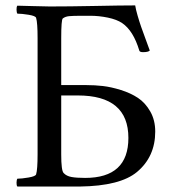

<svg xmlns="http://www.w3.org/2000/svg" viewBox="-20 -683 631 706"><path d="M43.9 2.9Q40.5 -1 40.8 -11.5Q41 -22 43.9 -25.9Q59.6 -25.9 85.2 -30.3Q110.8 -34.7 112.8 -42Q118.2 -59.6 118.2 -116.2V-543Q118.2 -599.6 112.8 -617.2Q110.8 -624.5 85.2 -628.7Q59.6 -632.8 43.9 -632.8Q41 -636.7 40.8 -647.5Q40.5 -658.2 43.9 -662.1Q62.5 -662.1 100.6 -660.6Q138.7 -659.2 163.1 -659.2Q232.4 -659.2 329.1 -661.1Q425.8 -663.1 477.1 -663.1Q479.5 -647.9 486.1 -625.2Q492.7 -602.5 498.8 -585Q504.9 -567.4 515.6 -538.6Q526.4 -509.8 530.8 -497.1Q524.9 -491.2 505.9 -491.2Q493.7 -491.2 492.2 -497.1Q470.2 -570.3 429.2 -598.1Q409.7 -611.3 376.7 -618.2Q343.8 -625 312 -625H282.2Q246.6 -625 233.4 -623.5Q220.2 -622.1 210.9 -615.2Q205.1 -610.4 205.1 -543V-370.1H297.9Q328.6 -370.1 358.4 -366.7Q388.2 -363.3 424.3 -352.1Q460.4 -340.8 487.3 -323Q514.2 -305.2 532.5 -273.2Q550.8 -241.2 550.8 -199.2Q550.8 -106.9 483.9 -50.8Q421.9 1 273.9 2.9ZM205.1 -115.2Q205.1 -55.7 213.9 -46.9Q224.1 -35.6 242.7 -32.2Q261.2 -28.8 293 -28.8Q452.1 -28.8 452.1 -175.8Q452.1 -332 266.1 -332H205.1Z"/></svg>

Font: Crimson
Style: Roman
Weight: 400
Version: Version 0.8